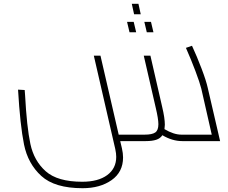

<svg xmlns="http://www.w3.org/2000/svg" viewBox="-20 -743 1201 1011"><path d="M1139 0H940Q887 0 835 -31Q824 -14 802.5 -7Q781 0 747 0H613L622 38Q628 64 628 86Q628 163 567.5 205.5Q507 248 415 248Q268 248 197.5 183.5Q127 119 106.5 18Q86 -83 75 -271L110 -269L112 -243Q121 -74 140 15Q159 104 221 159Q283 214 413 214Q497 214 544.5 179Q592 144 592 83Q592 65 587 42L474 -450H509L605 -34H742Q781 -34 797.5 -45.5Q814 -57 814 -89Q814 -117 800 -176L737 -450H772L834 -180Q848 -121 848 -86Q848 -77 846 -63Q895 -34 935 -34H1095L1040 -276Q1032 -308 1009 -369Q986 -430 959 -491L991 -502Q1017 -446 1041.5 -381.5Q1066 -317 1074 -280ZM674 -723H709L721 -668H686ZM649 -628H684L697 -573H662ZM740 -628H775L788 -573H753Z"/></svg>

Font: Cairo ExtraLight
Style: Italic
Weight: 275
Italic angle: -13°
Designer: Mohamed Gaber, Accademia di Belle Arti di Urbino and others
Foundry: Kief Type Foundry, Accademia di Belle Arti di Urbino and others
Version: Version 3.011